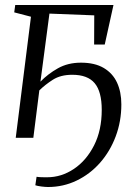

<svg xmlns="http://www.w3.org/2000/svg" viewBox="-20 -552 548 769"><path d="M142 -225Q172 -256 212 -278.5Q252 -301 304.5 -301Q359.5 -301 395.5 -279.8Q431.5 -258.5 448.8 -221Q466 -183.5 466 -134Q466 -66 443.5 -6Q421 54 380.8 99.8Q340.5 145.5 287 171.2Q233.5 197 172.5 197Q162 197 146 195Q130 193 121.5 190L126.5 156Q135 157.5 146.8 157.8Q158.5 158 169 158Q226 158 276 124.5Q326 91 356.8 30.2Q387.5 -30.5 387.5 -112Q387.5 -185 359.2 -218.8Q331 -252.5 269.5 -252.5Q223 -252.5 192 -232.8Q161 -213 137.5 -190L113.5 0H43L104 -485L37 -502.5L41 -532H434.5L399.5 -373.5H357L357.5 -490.5L178 -497.5Z"/></svg>

Font: Merriweather 72pt Light
Style: Italic
Weight: 300
Italic angle: -7.8°
Version: Version 2.101